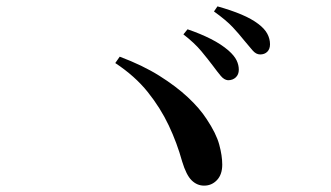

<svg xmlns="http://www.w3.org/2000/svg" viewBox="-20 -738 1040 603"><path d="M696 -486Q684 -487 673.5 -499.5Q663 -512 649 -531Q634 -551 612.5 -577Q591 -603 556 -630L569 -646Q610 -632 642.5 -615.5Q675 -599 698 -579Q716 -563 723 -548.5Q730 -534 730 -519Q730 -504 720.5 -495Q711 -486 696 -486ZM621 -155Q599 -155 582 -171.5Q565 -188 552 -231Q536 -289 510 -344Q484 -399 444 -449Q404 -499 342 -540L356 -560Q428 -533 480.5 -500Q533 -467 570 -432.5Q607 -398 629 -364Q659 -319 668.5 -284Q678 -249 678 -221Q678 -190 661.5 -172.5Q645 -155 621 -155ZM797 -567Q784 -567 773 -580Q762 -593 746 -612Q731 -631 711 -652.5Q691 -674 652 -702L663 -718Q706 -706 738 -692.5Q770 -679 791 -663Q811 -648 819.5 -632Q828 -616 828 -599Q828 -584 819.5 -575.5Q811 -567 797 -567Z"/></svg>

Font: Noto Serif JP ExtraLight SemiBold
Style: Regular
Weight: 600
Version: Version 2.003-H1;hotconv 1.1.1;makeotfexe 2.6.0